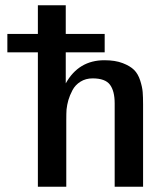

<svg xmlns="http://www.w3.org/2000/svg" viewBox="-20 -710 638 730"><path d="M8 -511V-581H124V-690H230V-581H378V-511H230V-393Q279 -481 377 -481Q418 -481 446.5 -470Q475 -459 490 -444Q505 -429 513 -404Q521 -379 522.5 -360Q524 -341 524 -313V-303V0H416V-317Q416 -364 398 -388Q380 -412 332 -412Q306 -412 286 -399.5Q266 -387 255.5 -367Q245 -347 240 -329.5Q235 -312 233 -294Q232 -280 232 -251V0H124V-511Z"/></svg>

Font: Coval
Style: Medium
Weight: 500
Foundry: Context Ltd
Version: Version 001.000